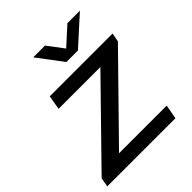

<svg xmlns="http://www.w3.org/2000/svg" viewBox="-215 -846 968 968"><g transform="rotate(-45 269.5 -362.0)"><path d="M-13 0 -4 -49 388 -450H90L103 -526H551L542 -479L147 -76H487L473 0ZM516 -724 367 -589H285L183 -724H267L347 -618H310L427 -724Z"/></g></svg>

Font: Archivo SemiExpanded
Style: Italic
Weight: 400
Width: 6
Italic angle: -10°
Designer: Hector Gatti
Foundry: Omnibus-Type
Version: Version 2.001